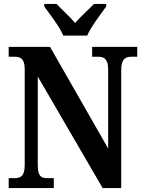

<svg xmlns="http://www.w3.org/2000/svg" viewBox="-20 -951 727 971"><path d="M300 -771H421C440 -816 490 -880 517 -918V-931H455C431 -905 386 -866 360 -835C334 -866 290 -905 266 -931H204V-918C231 -880 282 -816 300 -771ZM24 0H252V-50H220C189 -50 171 -58 171 -117V-564L499 0H593V-597C593 -652 614 -664 643 -664H674V-714H446V-664H478C505 -664 527 -653 527 -601V-200L233 -714H24V-664H55C82 -664 105 -656 105 -601V-117C105 -58 83 -50 51 -50H24Z"/></svg>

Font: Noto Serif Armenian Condensed
Style: Bold
Weight: 700
Width: 3
Designer: Monotype Design Team
Foundry: Monotype Imaging Inc.
Version: Version 2.008